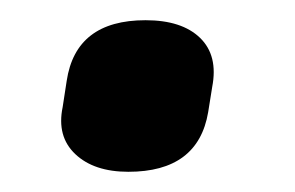

<svg xmlns="http://www.w3.org/2000/svg" viewBox="-20 -510 292 190"><path d="M107 -340Q73 -340 54.5 -357.5Q36 -375 42 -404L46 -430Q55 -490 124 -490Q160 -490 178 -472.5Q196 -455 190 -424L186 -399Q176 -340 107 -340Z"/></svg>

Font: Sofia Sans Semi Condensed
Style: Bold Italic
Weight: 700
Italic angle: -9°
Version: Version 4.100